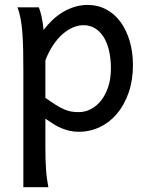

<svg xmlns="http://www.w3.org/2000/svg" viewBox="-20 -528 611 787"><path d="M166 -127Q190.9 -109.4 209.2 -97.9Q227.5 -86.4 242.7 -79.8Q257.8 -73.2 271.7 -70.8Q285.6 -68.4 302.7 -68.4Q328.6 -68.4 352.3 -80.6Q376 -92.8 394.3 -116Q412.6 -139.2 423.6 -172.1Q434.6 -205.1 434.6 -246.6Q434.6 -287.1 427 -320.1Q419.4 -353 404.8 -376.2Q390.1 -399.4 369.4 -412.1Q348.6 -424.8 322.3 -424.8Q301.3 -424.8 279.3 -415.5Q257.3 -406.2 236.6 -388.2Q215.8 -370.1 197.8 -343Q179.7 -315.9 166 -280.8ZM75.7 -236.8Q75.7 -282.2 75 -321Q74.2 -359.9 71.8 -392.3Q69.3 -424.8 64.5 -451.2Q59.6 -477.5 51.3 -498H139.2Q144.5 -485.4 149.9 -462.2Q155.3 -439 158.7 -405.3Q175.8 -427.7 196 -446.8Q216.3 -465.8 239 -479.2Q261.7 -492.7 286.9 -500.2Q312 -507.8 339.4 -507.8Q380.9 -507.8 415.3 -489.5Q449.7 -471.2 473.9 -438.2Q498 -405.3 511.5 -360.1Q524.9 -314.9 524.9 -261.2Q524.9 -198.7 507.3 -148.2Q489.7 -97.7 459.7 -62Q429.7 -26.4 389.2 -7.1Q348.6 12.2 302.7 12.2Q283.2 12.2 265.9 8.3Q248.5 4.4 232.2 -2.4Q215.8 -9.3 199.7 -19.3Q183.6 -29.3 166 -41.5V73.2Q166 102.5 166.7 126.2Q167.5 149.9 168.9 169.9Q170.4 189.9 172.9 206.8Q175.3 223.6 178.2 239.3H75.7Z"/></svg>

Font: Andika FrenchTight
Style: Regular
Weight: 400
Designer: Victor Gaultney, Annie Olsen, Julie Remington, Don Collingsworth, Eric Hays, Becca Hirsbrunner
Foundry: SIL International
Version: Version 5.000 ; Dig1 Dig4Opn Dig7 LnSpcTght